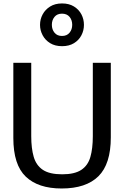

<svg xmlns="http://www.w3.org/2000/svg" viewBox="-20 -1078 717 1110"><path d="M336.4 11.7Q200.7 11.7 128.9 -56.9Q57.1 -125.5 57.1 -280.3V-714.8H160.6V-291Q160.6 -220.2 175 -170.9Q189.5 -121.6 228 -95.9Q266.6 -70.3 339.4 -70.3Q411.1 -70.3 449.7 -95.7Q488.3 -121.1 502.4 -170.2Q516.6 -219.2 516.6 -291V-714.8H620.6V-283.7Q620.6 -129.9 549.1 -59.1Q477.5 11.7 336.4 11.7ZM338.9 -811Q298.3 -811 270 -828.4Q241.7 -845.7 226.6 -874Q211.4 -902.3 211.4 -934.1Q211.4 -966.8 226.6 -994.9Q241.7 -1022.9 270 -1040.5Q298.3 -1058.1 338.9 -1058.1Q379.4 -1058.1 407.7 -1040.5Q436 -1022.9 450.7 -994.9Q465.3 -966.8 465.3 -934.1Q465.3 -902.3 450.7 -874Q436 -845.7 407.7 -828.4Q379.4 -811 338.9 -811ZM338.4 -870.1Q366.7 -870.1 382.1 -888.9Q397.5 -907.7 397.5 -934.6Q397.5 -961.9 382.1 -980.5Q366.7 -999 338.4 -999Q310.5 -999 295.2 -980.5Q279.8 -961.9 279.8 -934.6Q279.8 -907.7 295.2 -888.9Q310.5 -870.1 338.4 -870.1Z"/></svg>

Font: Pontano Sans SemiBold
Style: Regular
Weight: 600
Designer: Vernon Adams
Foundry: Vernon Adams
Version: Version 2.001